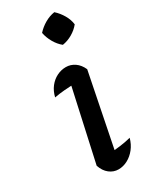

<svg xmlns="http://www.w3.org/2000/svg" viewBox="-192 -784 680 843"><g transform="rotate(-30 148.0 -362.5)"><path d="M161 -28 141 -73Q172 -75 200 -78.5Q228 -82 255 -89Q247 -60 230 -38.5Q213 -17 190.5 -5Q168 7 144 7Q119 7 98.5 -9Q78 -25 68 -55L158 -463L172 -416Q138 -415 112.5 -413Q87 -411 60 -406Q67 -435 83 -455.5Q99 -476 121 -487Q143 -498 167 -498Q191 -498 211.5 -484Q232 -470 244 -443ZM244 -732Q264 -714 278 -690Q292 -666 295 -641Q279 -621 255 -607Q231 -593 205 -589Q185 -605 171 -629.5Q157 -654 152 -680Q170 -700 194 -714Q218 -728 244 -732Z"/></g></svg>

Font: Piazzolla Thin SemiBold
Style: Italic
Weight: 600
Italic angle: -11.3°
Version: Version 2.005